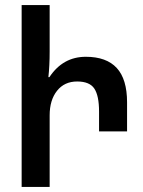

<svg xmlns="http://www.w3.org/2000/svg" viewBox="-20 -734 560 754"><path d="M479 -332V-218H369V-296Q369 -358 350.5 -386Q332 -414 283 -414Q233 -414 204 -377.5Q175 -341 175 -281V-221V0H65V-714H175V-531Q175 -476 170 -431H174Q227 -511 317 -511Q398 -511 438.5 -467Q479 -423 479 -332Z"/></svg>

Font: Noto Sans Armenian Medium Cond
Style: Regular
Weight: 500
Width: 3
Designer: Monotype Design team
Foundry: Monotype Imaging Inc.
Version: Version 1.000